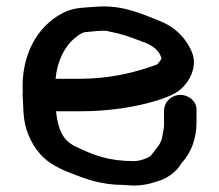

<svg xmlns="http://www.w3.org/2000/svg" viewBox="-20 -538 681 597"><path d="M214.7 -421.4C226.3 -430.6 236.9 -437.4 245 -438.1C262.6 -439.7 300.4 -444.3 313.4 -441.5C372.2 -429 366.9 -428.6 426.5 -407.1C455.2 -396.4 474 -382 482 -357.9C481.8 -353.4 482.2 -354.3 477.8 -349C467.9 -337.1 473.4 -339.6 463.7 -335.9C398.5 -312.1 320.7 -293 226.4 -293L152.8 -293C157.8 -348.8 181.3 -394.8 214.7 -421.4ZM490 -193V-149C490 -137.9 486.3 -124.3 484.4 -112.6C480.7 -90.7 469.8 -81.2 449.3 -54.4C438.5 -44.7 412.1 -37 396.8 -37C319.4 -37 270.6 -55 212.8 -83.5C175.3 -102 160.5 -135.3 154.2 -192H226.4C317.4 -192 400 -204.3 468.6 -225.7C491.4 -232.8 523.6 -243.7 543.7 -262.1C561.1 -278.1 583 -307.5 583 -345.4C583 -362.7 576.5 -379.8 566 -397.6C545.5 -432.4 514.7 -458.3 474 -473.9C426.4 -492.2 361.4 -524.7 276 -516.9C240 -513.6 210.2 -515.6 175.3 -497.6C92.1 -454.7 44.6 -361.3 50.8 -250.5C50.5 -248.4 50 -245.6 50 -243C50 -240 50.2 -238.1 51 -234.9V-229.3C51.7 -214.2 52.4 -202 53 -189.6C55.7 -136.3 75.7 -92.7 105.2 -58.6C129.8 -30.1 169.1 -10.9 206.3 2.6C249 19.6 296.3 36.7 363.2 37C372.4 37.5 384.5 38.4 392.9 39H394.2C434.3 39 460 29.1 479.8 22.4C501.6 14.2 525.7 -2.5 539.6 -23.1C542.9 -28.7 544.6 -31.1 546.3 -32.9C573.7 -62.7 591 -106.5 591 -157.1V-197.3C591 -222.9 567.7 -243 540.5 -243C513.3 -243 490 -221 490 -193Z"/></svg>

Font: NumbBunny
Style: Bk
Weight: 400
Designer: Robert Jablonski
Foundry: Cannot Into Space Fonts
Version: Version 1.0